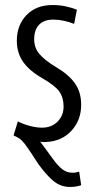

<svg xmlns="http://www.w3.org/2000/svg" viewBox="-20 -555 377 764"><path d="M260 189Q223 189 195 167Q167 145 132 97Q119 77 106 57Q93 37 78 17Q68 4 59 -2.5Q50 -9 34 -16L51 -72Q72 -61 98.5 -54Q125 -47 147 -47Q185 -47 209 -71Q233 -95 233 -131Q233 -166 216.5 -190Q200 -214 148 -244Q96 -274 71.5 -309.5Q47 -345 47 -393Q47 -455 85.5 -495Q124 -535 189 -535Q217 -535 242.5 -529.5Q268 -524 286 -516L275 -460Q255 -468 233.5 -472.5Q212 -477 192 -477Q155 -477 135.5 -456.5Q116 -436 116 -399Q116 -365 136.5 -340.5Q157 -316 203 -288Q254 -258 278.5 -223Q303 -188 303 -138Q303 -77 264.5 -35Q226 7 164 10Q158 10 151.5 10Q145 10 140 9Q151 24 164 41Q177 58 188 74Q210 105 228 118.5Q246 132 265 132Q273 133 280.5 131.5Q288 130 295 128L303 182Q291 186 280 187.5Q269 189 260 189Z"/></svg>

Font: Ubuntu Sans Condensed
Style: Regular
Weight: 400
Width: 3
Designer: Dalton Maag Ltd
Foundry: Dalton Maag Ltd
Version: Version 1.006; ttfautohint (v1.8.4.7-5d5b)